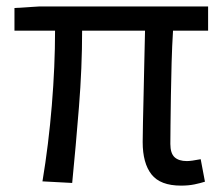

<svg xmlns="http://www.w3.org/2000/svg" viewBox="-20 -563 694 596"><path d="M542 13.2Q477.5 13.2 450.2 -21.7Q422.9 -56.6 422.9 -122.1Q422.9 -143.6 423.8 -182.9Q424.8 -222.2 425.8 -271.2Q426.8 -320.3 428 -371.6Q429.2 -422.9 430.2 -467.8H234.9Q234.9 -353 225.1 -231Q215.3 -108.9 204.1 4.9L111.8 0Q130.9 -114.7 140.9 -236.3Q150.9 -357.9 150.9 -467.8H24.9V-538.1L103 -543H626V-467.8H517.1Q514.2 -421.4 512.7 -368.7Q511.2 -315.9 510.5 -265.4Q509.8 -214.8 509.3 -175.3Q508.8 -135.7 508.8 -116.2Q508.8 -87.4 521.7 -75.2Q534.7 -63 560.1 -63Q573.2 -63 603 -68.8L616.2 1Q602.5 5.4 584 9.3Q565.4 13.2 542 13.2Z"/></svg>

Font: Source Han Sans CN
Style: Regular
Weight: 400
Designer: Ryoko NISHIZUKA  (kana, bopomofo & ideographs); Paul D. Hunt (Latin, Greek & Cyrillic); Sandoll Communications , Soo-you
Foundry: Adobe
Version: Version 2.004;hotconv 1.0.118;makeotfexe 2.5.65603